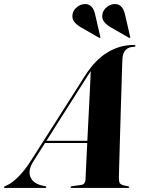

<svg xmlns="http://www.w3.org/2000/svg" viewBox="-81 -932 706 952"><path d="M85.5 -133.5Q56.5 -88 69.5 -55.5Q82.5 -23 126 -12.5L142.5 -9Q146 -8.5 147.2 -7.5Q148.5 -6.5 148.5 -4Q148.5 -2 146.8 -1Q145 0 141.5 0H-55Q-58 0 -59.5 -0.8Q-61 -1.5 -61 -3.5Q-61 -6 -58 -7.8Q-55 -9.5 -48 -12.5Q-21.5 -24 10.5 -56Q42.5 -88 75 -139.5L341.5 -558Q391 -635.5 452 -672.2Q513 -709 580.5 -709Q586.5 -709 588.5 -707.8Q590.5 -706.5 590.5 -704.5Q590.5 -702.5 589.2 -701.2Q588 -700 584 -700Q557 -699.5 542.2 -684.5Q527.5 -669.5 526 -640Q525.5 -629.5 524.2 -595.2Q523 -561 521.8 -511Q520.5 -461 518.5 -403.8Q516.5 -346.5 515 -288.8Q513.5 -231 512 -181Q510.5 -131 509.5 -96Q508.5 -61 508.5 -50Q508.5 -36 511.2 -28Q514 -20 523.2 -16Q532.5 -12 552 -9Q560 -7.5 560 -4.5Q560 -2.5 558 -1.2Q556 0 552.5 0H274.5Q272 0 270.5 -1Q269 -2 269 -4Q269 -6 270.5 -7Q272 -8 275 -8.5L321 -15Q332.5 -16.5 337.5 -24Q342.5 -31.5 343 -41.5Q343.5 -54 345 -86.8Q346.5 -119.5 348.8 -165Q351 -210.5 353.5 -262.5Q356 -314.5 358.8 -366.8Q361.5 -419 363.8 -465.2Q366 -511.5 367.5 -545Q369 -578.5 369.5 -592.5L379 -593.5Q378 -592.5 375.8 -589.5Q373.5 -586.5 367.5 -577.2Q361.5 -568 348.5 -548ZM132.5 -223 138.5 -234H395L396 -223ZM391 -859.5 416 -751Q417 -749 417 -747.5Q417 -746 415.5 -744.5Q414.5 -744 413 -744Q411.5 -744 410 -745L319.5 -797Q300 -808 287 -824.2Q274 -840.5 279.5 -865.5Q284.5 -884.5 302.2 -898Q320 -911.5 340 -912Q359.5 -912.5 372.5 -899Q385.5 -885.5 391 -859.5ZM539 -859.5 564 -751Q565 -749 565 -747.5Q565 -746 563.5 -744.5Q562.5 -744 561 -744Q559.5 -744 558 -745L467.5 -797Q448 -808 435 -824.2Q422 -840.5 427.5 -865.5Q432.5 -884.5 450 -898Q467.5 -911.5 488 -912Q507.5 -912.5 520.5 -899Q533.5 -885.5 539 -859.5Z"/></svg>

Font: Fraunces 120pt
Style: Bold Italic
Weight: 700
Italic angle: -16°
Version: Version 1.000;[b76b70a41]